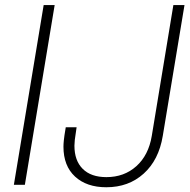

<svg xmlns="http://www.w3.org/2000/svg" viewBox="-20 -748 767 777"><path d="M201.2 -727.5 80.6 0H36.1L156.7 -727.5ZM410.2 9.8Q330.6 9.8 283.7 -33.4Q236.8 -76.7 236.8 -154.3Q236.8 -164.6 238.3 -179.9Q239.7 -195.3 246.1 -232.9H290Q284.2 -196.3 282.7 -181.9Q281.2 -167.5 281.2 -158.2Q281.2 -98.1 314.7 -64.7Q348.1 -31.2 410.6 -31.2Q482.4 -31.2 531.7 -75.4Q581.1 -119.6 594.2 -197.8L681.6 -727.5H726.6L638.7 -197.8Q622.6 -100.6 561.5 -45.4Q500.5 9.8 410.2 9.8Z"/></svg>

Font: Inter Display ExtraLight
Style: Italic
Weight: 200
Italic angle: -9.39999°
Designer: Rasmus Andersson
Foundry: rsms
Version: Version 4.000;git-a52131595